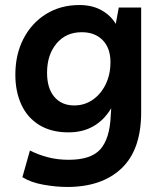

<svg xmlns="http://www.w3.org/2000/svg" viewBox="-20 -533 646 763"><path d="M247 210Q203 210 152.5 201Q102 192 69 171L99 65Q132 82 170.5 92Q209 102 253 102Q342 102 379 60Q416 18 420 -72L422 -103Q394 -56 351.5 -31.5Q309 -7 252 -7Q184 -7 136.5 -36Q89 -65 65 -117Q41 -169 41 -236Q41 -317 73.5 -379.5Q106 -442 163.5 -477.5Q221 -513 296 -513Q346 -513 383 -492.5Q420 -472 440 -438L452 -503H541V-87Q541 62 463 136Q385 210 247 210ZM305 -405Q242 -405 204.5 -360Q167 -315 167 -244Q167 -182 196 -148Q225 -114 275 -114Q316 -114 348.5 -136.5Q381 -159 400 -198Q419 -237 419 -286Q419 -342 388 -373.5Q357 -405 305 -405Z"/></svg>

Font: Livvic SemiBold
Style: Regular
Weight: 600
Designer: Jacques Le Bailly, Baron von Fonthausen
Version: Version 1.001; ttfautohint (v1.8.2)